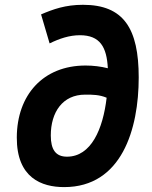

<svg xmlns="http://www.w3.org/2000/svg" viewBox="-20 -762 626 792"><path d="M244.6 9.8C481.9 9.8 552.2 -229 552.2 -442.4C552.2 -644.5 490.2 -742.2 322.3 -742.2C250 -742.2 199.7 -724.1 149.4 -702.6L184.6 -583C224.6 -602.5 265.6 -616.7 309.6 -616.7C392.6 -616.7 420.4 -567.9 424.8 -480.5C396 -487.8 364.7 -491.7 333 -491.7C158.2 -491.7 49.8 -370.6 49.3 -194.8C48.8 -27.8 152.3 9.8 244.6 9.8ZM419.9 -358.9C404.8 -229.5 356 -115.7 256.3 -115.7C210 -115.7 189.5 -144.5 189.5 -203.1C189.5 -299.3 238.3 -371.6 331.1 -371.6C332 -371.6 333 -371.6 334 -371.6C360.8 -371.6 390.1 -371.6 419.9 -358.9Z"/></svg>

Font: Cascadia Mono NF
Style: Bold Italic
Weight: 700
Italic angle: -10°
Monospace: yes
Designer: Aaron Bell
Foundry: Saja Typeworks
Version: Version 2404.023